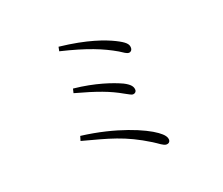

<svg xmlns="http://www.w3.org/2000/svg" viewBox="-117 -887 1235 1063"><g transform="rotate(-20 500.0 -355.5)"><path d="M693 -570C693 -592 679 -607 627 -633C576 -658 482 -694 318 -712L313 -687C464 -651 549 -616 623 -573C646 -559 659 -547 674 -547C682 -547 693 -554 693 -570ZM314 -467 308 -442C436 -407 502 -383 572 -343C592 -333 606 -323 615 -323C627 -323 636 -331 636 -342C636 -363 622 -379 587 -397C535 -421 441 -454 314 -467ZM262 -207 254 -180C407 -139 493 -120 627 -37C658 -18 677 1 695 1C709 1 717 -8 717 -18C717 -36 705 -52 676 -73C617 -116 465 -182 262 -207Z"/></g></svg>

Font: Noto Serif TC ExtraLight
Style: Regular
Weight: 200
Designer: Ryoko NISHIZUKA 西塚涼子 (kana & ideographs); Frank Grießhammer (Latin, Greek & Cyrillic); Wenlong ZHANG 张文龙 (bopomofo); San
Foundry: Adobe
Version: Version 2.001;hotconv 1.1.0;makeotfexe 2.6.0